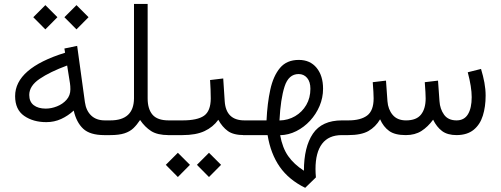

<svg xmlns="http://www.w3.org/2000/svg" viewBox="-20 -672 2491 955"><path d="M300.3 -586.4 360.4 -646.5 420.4 -586.4 360.4 -525.9ZM145.5 -586.4 205.6 -646.5 265.6 -586.4 205.6 -525.9ZM55.2 -193.8Q55.2 -332.5 303.7 -409.7L300.3 -430.7L363.8 -443.8L402.3 -164.1Q408.2 -121.6 433.6 -97.4Q459 -73.2 501.5 -73.2H516.6V0H499.5Q427.7 0 393.8 -31.7Q359.9 -63.5 346.7 -122.1Q318.8 -96.2 284.4 -80.3Q250 -64.5 210.4 -64.5Q145 -64.5 100.1 -95.7Q55.2 -127 55.2 -193.8ZM314 -346.2Q228 -314.5 176.8 -279.5Q125.5 -244.6 125.5 -199.7Q125.5 -166 147.7 -148.9Q169.9 -131.8 207.5 -131.8Q235.4 -131.8 263.7 -143.1Q292 -154.3 311 -175.8Q330.1 -197.3 330.1 -228Q330.1 -243.7 328.1 -257.3Z M676.8 -75.2Q661.1 -51.3 643.6 -34.4Q626 -17.6 598.9 -8.8Q571.8 0 527.8 0H497.1V-73.2H528.8Q645.5 -73.2 646.5 -182.6V-652.3H714.4V-182.6Q714.4 -129.9 738.5 -101.6Q762.7 -73.2 818.8 -73.2H834V0H819.3Q763.2 0 731.9 -20Q700.7 -40 676.8 -75.2Z M1208.5 0H1195.3Q1141.1 0 1113.3 -20.3Q1085.4 -40.5 1065.9 -76.2Q1039.6 -39.6 997.1 -19.8Q954.6 0 887.2 0H814.5V-73.2H888.2Q961.9 -73.2 994.9 -96.4Q1027.8 -119.6 1028.3 -181.6Q1028.3 -204.1 1027.3 -228Q1026.4 -252 1024.9 -273.9L1090.3 -281.7L1097.7 -168.5Q1104 -73.2 1195.8 -73.2H1208.5ZM959.5 147.9 1019.5 87.9 1079.6 147.9 1019.5 208.5ZM804.7 147.9 864.7 87.9 924.8 147.9 864.7 208.5Z M1498 262.2Q1416.5 222.2 1371.3 157.5Q1326.2 92.8 1311 0H1189V-73.2H1305.7Q1309.6 -158.2 1324.5 -226.3Q1339.4 -294.4 1372.8 -334.2Q1406.2 -374 1466.3 -374Q1522.5 -374 1554.7 -334.7Q1586.9 -295.4 1586.9 -230.5Q1586.9 -186 1569.6 -145Q1552.2 -104 1522.2 -71.5Q1492.2 -39.1 1453.9 -19.8Q1415.5 -0.5 1373.5 0.5Q1384.8 63.5 1413.3 104.2Q1441.9 145 1491.7 177.2Q1491.7 59.1 1536.4 -7.1Q1581.1 -73.2 1681.2 -73.2H1697.8V0H1680.2Q1614.7 0 1582 43.2Q1549.3 86.4 1549.3 168.5Q1549.3 177.7 1549.8 188.7Q1550.3 199.7 1551.3 210.4ZM1370.1 -72.8Q1413.1 -73.7 1448 -94.2Q1482.9 -114.7 1503.4 -149.9Q1523.9 -185.1 1523.9 -230.5Q1523.9 -265.1 1507.6 -284.4Q1491.2 -303.7 1465.3 -303.7Q1415.5 -303.7 1395.5 -241.7Q1375.5 -179.7 1370.1 -72.8Z M2251 -73.2Q2289.1 -73.2 2307.6 -103.8Q2326.2 -134.3 2326.2 -189Q2326.2 -238.8 2306.6 -312.5L2372.6 -329.1Q2383.3 -293.9 2389.4 -261.2Q2395.5 -228.5 2395.5 -196.3Q2395.5 -141.1 2381.6 -96.7Q2367.7 -52.2 2335.9 -26.4Q2304.2 -0.5 2251.5 0Q2205.6 0 2178.7 -20.3Q2151.9 -40.5 2134.3 -76.7Q2108.4 -41 2076.2 -20.5Q2043.9 0 1998.5 0Q1944.3 0 1915.8 -20.5Q1887.2 -41 1870.6 -78.6Q1848.1 -40.5 1812.5 -20.3Q1776.9 0 1711.9 0H1678.2V-73.2H1712.9Q1773.9 -73.2 1806.2 -97.4Q1838.4 -121.6 1838.4 -182.6Q1838.4 -207 1834 -263.2L1899.9 -271L1907.2 -168.5Q1910.2 -127.9 1933.1 -100.6Q1956.1 -73.2 1999.5 -73.2Q2051.3 -73.2 2074.2 -102.3Q2097.2 -131.3 2097.2 -182.6Q2097.2 -205.6 2092.8 -263.2L2158.7 -271L2166 -168.5Q2168.5 -129.9 2188.7 -101.6Q2209 -73.2 2251 -73.2Z"/></svg>

Font: Vazir Light FD-WOL
Style: Light-FD-WOL
Weight: 300
Designer: Saber Rastikerdar
Foundry: Saber Rastikerdar
Version: Version 30.1.0